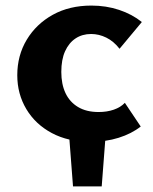

<svg xmlns="http://www.w3.org/2000/svg" viewBox="-20 -501 548 689"><path d="M242 168 224 -67H363L345 168ZM305 8Q225 8 166 -23.5Q107 -55 74.5 -109.5Q42 -164 42 -231Q42 -302 76 -358.5Q110 -415 169.5 -448Q229 -481 308 -481Q361 -481 407.5 -465.5Q454 -450 489 -422L409 -326Q388 -353 361.5 -366Q335 -379 307 -379Q275 -379 251 -363Q227 -347 213.5 -317Q200 -287 200 -243Q200 -199 215 -167Q230 -135 260 -117Q290 -99 334 -99Q364 -99 388.5 -107.5Q413 -116 428 -132L485 -47Q452 -21 405.5 -6.5Q359 8 305 8Z"/></svg>

Font: Ysabeau SC ExtraBold
Style: Regular
Weight: 800
Designer: Christian Thalmann (Catharsis Fonts)
Version: Version 2.001;gftools[0.9.30]; featfreeze: smcp